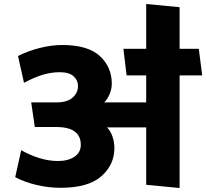

<svg xmlns="http://www.w3.org/2000/svg" viewBox="-20 -924 1031 960"><path d="M711 0V-287H515Q533 -269 542.5 -241Q552 -213 552 -184Q552 -100 486.5 -42.5Q421 15 283 15Q223 15 163.5 1Q104 -13 56 -38L86 -173Q130 -148 177 -133.5Q224 -119 270 -119Q321 -119 352.5 -140.5Q384 -162 384 -200Q384 -244 353.5 -266.5Q323 -289 260 -289H154L136 -412H262Q316 -412 343 -436Q370 -460 370 -494Q370 -523 347.5 -543Q325 -563 279 -563Q238 -563 196.5 -551Q155 -539 100 -510L70 -644Q119 -669 178 -684Q237 -699 291 -699Q419 -699 479 -644Q539 -589 539 -505Q539 -480 528 -453.5Q517 -427 501 -412H711V-547H613L597 -680H711V-904L878 -888V-680H974L991 -547H878V16Z"/></svg>

Font: Palanquin Dark SemiBold
Style: Regular
Weight: 600
Designer: Pria Ravichandran
Version: Version 1.001